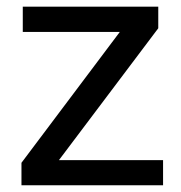

<svg xmlns="http://www.w3.org/2000/svg" viewBox="-20 -548 536 568"><path d="M462.4 -74.2V0H43.5V-66.4L334.5 -453.6H47.4V-528.3H448.2V-464.4L154.3 -74.2Z"/></svg>

Font: Vazirmatn RD
Style: Regular
Weight: 400
Designer: Saber Rastikerdar
Foundry: Saber Rastikerdar
Version: Version 32.102